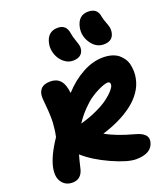

<svg xmlns="http://www.w3.org/2000/svg" viewBox="-182 -1202 1121 1294"><g transform="rotate(-20 378.5 -554.5)"><path d="M628.9 -834Q574.7 -834 539.3 -885.5Q503.9 -937 515.1 -996.1Q531.7 -1078.1 603 -1078.1Q668.9 -1078.1 678.2 -1018.1Q682.1 -995.1 691.4 -971.7Q700.7 -948.2 705.1 -930.2Q709.5 -912.1 705.1 -889.2Q693.8 -834 628.9 -834ZM396 -801.8Q361.8 -801.8 332.5 -826.2Q303.2 -850.6 289.6 -888.9Q275.9 -927.2 283.2 -964.8Q299.3 -1045.9 374 -1045.9Q435.5 -1045.9 444.8 -980Q448.7 -954.1 457.8 -929.4Q466.8 -904.8 471.2 -888.2Q475.6 -871.6 472.2 -854Q460.9 -801.8 396 -801.8ZM112.8 -30.8Q64 -30.8 37.1 -67.9Q10.3 -105 22.9 -169.9Q39.1 -249.5 111.8 -356.9Q117.7 -383.3 120.8 -409.2Q124 -435.1 125.2 -453.6Q126.5 -472.2 125.7 -499Q125 -525.9 124 -539.6Q123 -553.2 120.1 -585.7Q117.2 -618.2 116.2 -631.8Q113.3 -674.8 135 -699Q156.7 -723.1 203.1 -723.1Q248 -723.1 273.9 -694.6Q299.8 -666 306.2 -603Q370.1 -673.3 444.6 -713.6Q519 -753.9 591.8 -753.9Q627 -753.9 655 -745.4Q683.1 -736.8 701.7 -721.7Q720.2 -706.5 733.4 -686.3Q746.6 -666 751.5 -642.6Q756.3 -619.1 757.1 -593.8Q757.8 -568.4 752 -543Q742.7 -495.1 712.6 -452.1Q682.6 -409.2 637.5 -375.2Q592.3 -341.3 537.6 -315.2Q482.9 -289.1 419.9 -270Q493.2 -227.1 621.1 -192.9Q711.9 -168.9 699.2 -110.8Q683.1 -32.2 568.8 -32.2Q508.8 -32.2 397.7 -82.5Q286.6 -132.8 217.8 -194.8Q207 -158.2 195.8 -108.9Q180.7 -30.8 112.8 -30.8ZM564 -584Q556.2 -584 539.8 -579.3Q523.4 -574.7 494.6 -561Q465.8 -547.4 435.8 -526.6Q405.8 -505.9 369.6 -468.5Q333.5 -431.2 303.2 -384.8Q370.1 -403.3 424.8 -429.2Q479.5 -455.1 511.2 -479.5Q543 -503.9 560.5 -524.4Q578.1 -544.9 581.1 -559.1Q583.5 -569.8 578.9 -576.9Q574.2 -584 564 -584Z"/></g></svg>

Font: Shantell Sans Bouncy
Style: Italic
Weight: 800
Italic angle: -11.31°
Designer: Stephen Nixon, Anya Danilova, Shantell Martin
Foundry: Arrow Type
Version: Version 1.006;[9816181b4]